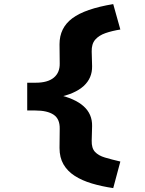

<svg xmlns="http://www.w3.org/2000/svg" viewBox="-20 -726 717 951"><path d="M540.8 205.7Q483.5 197.2 435.2 182.8Q386.8 168.4 350.5 145.3Q314.2 122.1 294.5 88.1Q274.8 54 274.8 7L275.8 -88Q276.8 -137 245.5 -157.9Q214.2 -178.7 155 -178.7H114.8V-316.3H157Q216.2 -316.3 246.5 -341.4Q276.8 -366.6 275.8 -412L274.8 -507Q274.8 -588 338 -635.3Q401.2 -682.6 540.8 -705.7L576.1 -579.8Q534.5 -573.1 502.3 -561.9Q470.1 -550.7 451.6 -529.5Q433.2 -508.2 434.2 -470.5L436.2 -398Q437.2 -339 394.3 -299.9Q351.4 -260.7 264.5 -243.3L264.1 -257.7Q351.4 -238.3 394.3 -199.6Q437.2 -161 436.2 -102L434.2 -29.5Q433.2 7.5 450.4 26.1Q467.7 44.7 499.9 54.3Q532.1 63.9 576.1 74.1Z"/></svg>

Font: Lexend Peta
Style: Regular
Weight: 400
Designer: Bonnie Shaver-Troup, Thomas Jockin
Foundry: Lexend
Version: Version 1.007